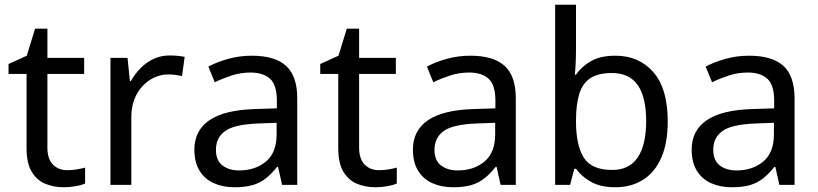

<svg xmlns="http://www.w3.org/2000/svg" viewBox="-20 -780 3453 810"><path d="M264 -62Q284 -62 305 -65.5Q326 -69 339 -73V-6Q325 1 299 5.5Q273 10 249 10Q207 10 171.5 -4.5Q136 -19 114 -55Q92 -91 92 -156V-468H16V-510L93 -545L128 -659H180V-536H335V-468H180V-158Q180 -109 203.5 -85.5Q227 -62 264 -62Z M696 -546Q711 -546 728.5 -544.5Q746 -543 759 -540L748 -459Q735 -462 719.5 -464Q704 -466 690 -466Q659 -466 631 -453Q603 -440 581 -416.5Q559 -393 546.5 -360Q534 -327 534 -286V0H446V-536H518L528 -438H532Q549 -468 573 -492.5Q597 -517 628 -531.5Q659 -546 696 -546Z M1042 -545Q1140 -545 1187 -502Q1234 -459 1234 -365V0H1170L1153 -76H1149Q1126 -47 1101.5 -27.5Q1077 -8 1045.5 1Q1014 10 969 10Q921 10 882.5 -7Q844 -24 822 -59.5Q800 -95 800 -149Q800 -229 863 -272.5Q926 -316 1057 -320L1148 -323V-355Q1148 -422 1119 -448Q1090 -474 1037 -474Q995 -474 957 -461.5Q919 -449 886 -433L859 -499Q894 -518 942 -531.5Q990 -545 1042 -545ZM1068 -259Q968 -255 929.5 -227Q891 -199 891 -148Q891 -103 918.5 -82Q946 -61 989 -61Q1057 -61 1102 -98.5Q1147 -136 1147 -214V-262Z M1579 -62Q1599 -62 1620 -65.5Q1641 -69 1654 -73V-6Q1640 1 1614 5.5Q1588 10 1564 10Q1522 10 1486.5 -4.5Q1451 -19 1429 -55Q1407 -91 1407 -156V-468H1331V-510L1408 -545L1443 -659H1495V-536H1650V-468H1495V-158Q1495 -109 1518.5 -85.5Q1542 -62 1579 -62Z M1964 -545Q2062 -545 2109 -502Q2156 -459 2156 -365V0H2092L2075 -76H2071Q2048 -47 2023.5 -27.5Q1999 -8 1967.5 1Q1936 10 1891 10Q1843 10 1804.5 -7Q1766 -24 1744 -59.5Q1722 -95 1722 -149Q1722 -229 1785 -272.5Q1848 -316 1979 -320L2070 -323V-355Q2070 -422 2041 -448Q2012 -474 1959 -474Q1917 -474 1879 -461.5Q1841 -449 1808 -433L1781 -499Q1816 -518 1864 -531.5Q1912 -545 1964 -545ZM1990 -259Q1890 -255 1851.5 -227Q1813 -199 1813 -148Q1813 -103 1840.5 -82Q1868 -61 1911 -61Q1979 -61 2024 -98.5Q2069 -136 2069 -214V-262Z M2410 -575Q2410 -541 2408.5 -511.5Q2407 -482 2405 -465H2410Q2433 -499 2473 -522Q2513 -545 2576 -545Q2676 -545 2736.5 -475.5Q2797 -406 2797 -268Q2797 -176 2769.5 -114Q2742 -52 2692 -21Q2642 10 2576 10Q2513 10 2473 -13Q2433 -36 2410 -68H2403L2385 0H2322V-760H2410ZM2561 -472Q2504 -472 2471 -450.5Q2438 -429 2424 -384.5Q2410 -340 2410 -271V-267Q2410 -168 2442.5 -115.5Q2475 -63 2563 -63Q2635 -63 2670.5 -116Q2706 -169 2706 -269Q2706 -370 2670.5 -421Q2635 -472 2561 -472Z M3140 -545Q3238 -545 3285 -502Q3332 -459 3332 -365V0H3268L3251 -76H3247Q3224 -47 3199.5 -27.5Q3175 -8 3143.5 1Q3112 10 3067 10Q3019 10 2980.5 -7Q2942 -24 2920 -59.5Q2898 -95 2898 -149Q2898 -229 2961 -272.5Q3024 -316 3155 -320L3246 -323V-355Q3246 -422 3217 -448Q3188 -474 3135 -474Q3093 -474 3055 -461.5Q3017 -449 2984 -433L2957 -499Q2992 -518 3040 -531.5Q3088 -545 3140 -545ZM3166 -259Q3066 -255 3027.5 -227Q2989 -199 2989 -148Q2989 -103 3016.5 -82Q3044 -61 3087 -61Q3155 -61 3200 -98.5Q3245 -136 3245 -214V-262Z"/></svg>

Font: Noto Sans Lao UI
Style: Regular
Weight: 400
Designer: Monotype Design Team
Foundry: Monotype Imaging Inc.
Version: Version 2.000